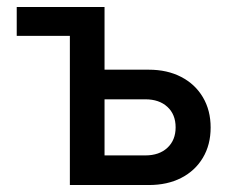

<svg xmlns="http://www.w3.org/2000/svg" viewBox="-20 -531 676 551"><path d="M28 -428V-511H258V-428ZM180.5 0V-511H280V-331H407Q460 -331 500 -310.2Q540 -289.5 562.2 -252Q584.5 -214.5 584.5 -165Q584.5 -115.5 562.2 -78.2Q540 -41 500.2 -20.5Q460.5 0 407 0ZM280 -85H397Q437 -85 460.5 -107Q484 -129 484 -165.5Q484 -202.5 460.5 -224.2Q437 -246 397 -246H280Z"/></svg>

Font: Overpass Medium
Style: Regular
Weight: 500
Designer: Delve Withrington, Dave Bailey, Thomas Jockin
Foundry: Delve Fonts LLC
Version: Version 4.000